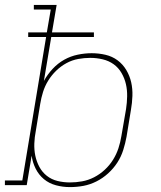

<svg xmlns="http://www.w3.org/2000/svg" viewBox="-38 -755 658 783"><path d="M247 8Q218 8 190 0.5Q162 -7 141 -24.5Q120 -42 107.5 -67Q95 -92 91 -120L71 0H-18V-19H53L150 -604H77V-623H153L169 -716H100V-735H193L174 -623H345V-604H171L141 -425Q156 -452 177 -474.5Q198 -497 224 -511.5Q250 -526 279 -532Q308 -538 336 -538Q365 -538 392.5 -531.5Q420 -525 441.5 -509Q463 -493 477 -469.5Q491 -446 497 -419.5Q503 -393 502 -364Q501 -335 496 -307L478 -197Q473 -170 464.5 -143Q456 -116 440.5 -92Q425 -68 403 -48Q381 -28 355 -15Q329 -2 302 3Q275 8 247 8ZM247 -11Q272 -11 297 -15.5Q322 -20 345.5 -32Q369 -44 389 -62.5Q409 -81 423 -103.5Q437 -126 445 -150.5Q453 -175 457 -200L476 -310Q480 -336 480.5 -362Q481 -388 475.5 -412Q470 -436 457.5 -457.5Q445 -479 425.5 -493Q406 -507 381 -513Q356 -519 330 -519Q306 -519 281 -514.5Q256 -510 233 -497.5Q210 -485 191 -466.5Q172 -448 158.5 -426Q145 -404 137.5 -380Q130 -356 126 -331L108 -221Q103 -196 102 -170Q101 -144 106 -120Q111 -96 122.5 -74.5Q134 -53 153 -38Q172 -23 196.5 -17Q221 -11 247 -11Z"/></svg>

Font: Iosevka Curly Slab ThExObl
Style: Regular
Weight: 100
Width: 7
Italic angle: -9°
Monospace: yes
Designer: Belleve Invis
Foundry: Belleve Invis
Version: Version 11.1.0; ttfautohint (v1.8.3)